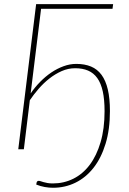

<svg xmlns="http://www.w3.org/2000/svg" viewBox="-20 -723 623 930"><path d="M236 165.5Q289 165.5 335 142.8Q381 120 414.5 75.5Q448 31 467.2 -34.2Q486.5 -99.5 486.5 -184.5Q486.5 -240.5 477.8 -280.2Q469 -320 451.2 -344.8Q433.5 -369.5 406.8 -381Q380 -392.5 344 -392.5Q310 -392.5 278.5 -378.5Q247 -364.5 219 -342.5Q191 -320.5 167 -292.8Q143 -265 124.5 -237.5L95.5 0H68.5L155 -703H528L525 -680.5H179L128.5 -270.5Q149 -300.5 174.5 -326.5Q200 -352.5 228.5 -371.8Q257 -391 287.8 -402.2Q318.5 -413.5 349.5 -413.5Q390 -413.5 420.8 -400.8Q451.5 -388 471.8 -360.5Q492 -333 502.2 -289.8Q512.5 -246.5 512.5 -185Q512.5 -95.5 491.2 -26.2Q470 43 432.8 90.2Q395.5 137.5 345.2 162Q295 186.5 236.5 186.5Q217.5 186.5 196.5 182.8Q175.5 179 155.5 171L157.5 160.5Q158.5 157.5 160.8 155.2Q163 153 167.5 153Q172 153 177.5 155Q183 157 191 159.2Q199 161.5 210 163.5Q221 165.5 236 165.5Z"/></svg>

Font: Lato Thin
Style: Italic
Weight: 200
Italic angle: -7°
Designer: Lukasz Dziedzic
Foundry: tyPoland Lukasz Dziedzic
Version: Version 2.007; 2014-02-27